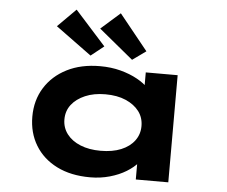

<svg xmlns="http://www.w3.org/2000/svg" viewBox="-55 -875 1121 948"><g transform="rotate(5 505.0 -401.0)"><path d="M425 9Q329 9 259.5 -26Q190 -61 152.5 -123Q115 -185 115 -265Q115 -346 154 -408.5Q193 -471 263 -506.5Q333 -542 427 -542Q482 -542 529 -529.5Q576 -517 612 -497Q648 -477 669 -454.5Q690 -432 694 -411L654 -405V-531H812V0H651V-148L683 -134Q681 -110 659.5 -85Q638 -60 603 -38.5Q568 -17 522 -4Q476 9 425 9ZM465 -126Q524 -126 566.5 -143.5Q609 -161 632.5 -192.5Q656 -224 656 -265Q656 -307 632.5 -338Q609 -369 566.5 -387.5Q524 -406 465 -406Q408 -406 365 -387.5Q322 -369 298 -338Q274 -307 274 -265Q274 -224 298 -192.5Q322 -161 365 -143.5Q408 -126 465 -126ZM581 -587 411 -727 506 -811 648 -635ZM375 -590 197 -720 287 -810 439 -641Z"/></g></svg>

Font: Lexend Zetta
Style: Bold
Weight: 700
Designer: Bonnie Shaver-Troup, Thomas Jockin
Foundry: Lexend
Version: Version 1.007